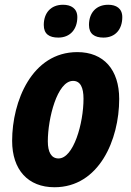

<svg xmlns="http://www.w3.org/2000/svg" viewBox="-20 -777 549 807"><path d="M225 -619C275 -619 305 -654 305 -705C305 -742 278 -757 245 -757C193 -757 164 -722 164 -672C164 -634 187 -619 225 -619ZM415 -619C465 -619 494 -654 494 -705C494 -742 468 -757 435 -757C383 -757 354 -722 354 -672C354 -634 378 -619 415 -619ZM209 10C396 10 481 -189 481 -361C481 -484 416 -558 305 -558C114 -558 31 -351 31 -185C31 -63 98 10 209 10ZM226 -111C196 -111 181 -137 181 -183C181 -278 220 -437 287 -437C318 -437 331 -409 331 -362C331 -258 289 -111 226 -111Z"/></svg>

Font: Noto Sans Display SemiCondensed Extra
Style: Italic
Weight: 800
Width: 4
Italic angle: -12°
Designer: Monotype Design Team
Foundry: Monotype Imaging Inc.
Version: Version 1.900